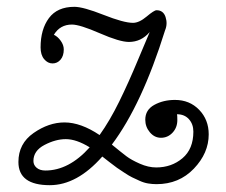

<svg xmlns="http://www.w3.org/2000/svg" viewBox="-20 -530 662 563"><path d="M452 -126Q433 -126 419.5 -142Q406 -158 406 -179Q406 -208 432.5 -222.5Q459 -237 493 -237Q536 -237 564 -208Q592 -179 592 -136Q592 -81 548.5 -35.5Q505 10 439 10Q427 10 414.5 8Q402 6 389 0Q376 -6 367.5 -10Q359 -14 344 -24Q329 -34 323 -38Q317 -42 300.5 -55Q284 -68 280 -71Q206 13 126 13Q34 13 34 -55Q34 -109 78.5 -140Q123 -171 169 -171Q217 -171 272 -134Q302 -176 329.5 -232Q357 -288 384 -353Q411 -418 419 -436Q394 -407 358 -407Q331 -407 272.5 -432.5Q214 -458 191 -458Q156 -458 138 -428Q149 -423 158 -410.5Q167 -398 167 -385Q167 -366 157.5 -355Q148 -344 134 -344Q120 -344 109.5 -356.5Q99 -369 99 -391Q99 -444 123.5 -477Q148 -510 198 -510Q224 -510 283.5 -486.5Q343 -463 370 -463Q388 -463 410 -481.5Q432 -500 439 -500Q459 -500 465.5 -480Q472 -460 464 -441Q396 -223 308 -106Q336 -83 350.5 -72Q365 -61 390 -50Q415 -39 438 -39Q483 -39 515 -66Q547 -93 547 -144Q547 -166 534 -180.5Q521 -195 499 -195Q500 -192 500 -178Q500 -156 486 -141Q472 -126 452 -126ZM113 -30Q182 -30 243 -98Q204 -122 173 -122Q143 -122 110.5 -105Q78 -88 78 -58Q78 -46 87.5 -38Q97 -30 113 -30Z"/></svg>

Font: Bonbon
Style: Regular
Weight: 400
Designer: Ksenia Erulevich
Foundry: Cyreal (www.cyreal.org)
Version: Version 1.000